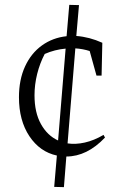

<svg xmlns="http://www.w3.org/2000/svg" viewBox="-20 -637 514 790"><path d="M243 133 203 132 214 3Q144 -12 101 -76.5Q58 -141 58 -237Q58 -309 83 -363.5Q108 -418 152.5 -450Q197 -482 254 -488L265 -617L305 -616L294 -489Q348 -485 401 -461L398 -326H377L349 -427Q321 -436 290 -438L258 -47Q291 -42 329 -50.5Q367 -59 406 -82L412 -71Q338 7 253 7ZM122 -245Q122 -174 148.5 -126.5Q175 -79 219 -59L250 -437Q205 -433 164 -415Q144 -377 133 -333Q122 -289 122 -245Z"/></svg>

Font: Piazzolla SC Light
Style: Regular
Weight: 300
Designer: Juan Pablo del Peral
Foundry: Huerta Tipografica
Version: Version 1.330